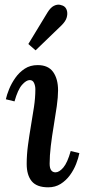

<svg xmlns="http://www.w3.org/2000/svg" viewBox="-20 -789 371 820"><path d="M141 -511Q186 -511 207 -481.5Q228 -452 228 -403Q228 -375 222.5 -335.5Q217 -296 209.5 -252Q202 -208 197 -166Q192 -124 192 -90Q192 -71 198.5 -62Q205 -53 217 -53Q233 -53 250.5 -73.5Q268 -94 282 -144L319 -135Q315 -114 305 -88.5Q295 -63 278.5 -40.5Q262 -18 239 -3.5Q216 11 186 11Q137 11 115.5 -15Q94 -41 94 -89Q94 -128 99.5 -169Q105 -210 112 -251Q119 -292 125 -331.5Q131 -371 131 -408Q131 -422 125.5 -434.5Q120 -447 107 -447Q92 -447 74 -426.5Q56 -406 42 -356L5 -365Q9 -384 19 -408.5Q29 -433 45.5 -456.5Q62 -480 85.5 -495.5Q109 -511 141 -511ZM132 -574 101 -601 183 -736Q196 -757 210 -764Q224 -771 236.5 -768.5Q249 -766 256 -760Q264 -753 266.5 -740.5Q269 -728 264.5 -713Q260 -698 243 -681Z"/></svg>

Font: Lora Medium
Style: Italic
Weight: 500
Italic angle: -3°
Designer: Olga Karpushina, Alexei Vanyashin (Cyrillic)
Foundry: Cyreal
Version: Version 3.004